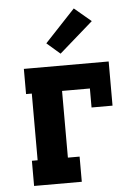

<svg xmlns="http://www.w3.org/2000/svg" viewBox="-55 -824 610 866"><g transform="rotate(-5 250.0 -391.0)"><path d="M64 0V-114H90V-416H64V-530H448V-330H353V-416H227V-114H280V0ZM235 -584 175 -636 312 -782 388 -718Z"/></g></svg>

Font: Iosevka Slab Heavy
Style: Regular
Weight: 900
Monospace: yes
Designer: Belleve Invis
Foundry: Belleve Invis
Version: Version 11.1.0; ttfautohint (v1.8.3)